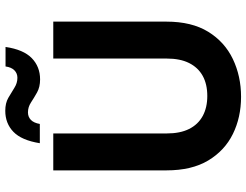

<svg xmlns="http://www.w3.org/2000/svg" viewBox="-123 -799 934 728"><g transform="rotate(-90 344.0 -435.0)"><path d="M341 12Q263 12 200 -19Q137 -50 99.5 -112.5Q62 -175 62 -271V-700H202V-270Q202 -219 219 -185Q236 -151 268 -133.5Q300 -116 344 -116Q389 -116 420.5 -133.5Q452 -151 469 -185Q486 -219 486 -270V-700H626V-271Q626 -175 587.5 -112.5Q549 -50 484 -19Q419 12 341 12ZM407 -750Q378 -750 357.5 -761.5Q337 -773 319.5 -784.5Q302 -796 282 -796Q265 -796 253.5 -785Q242 -774 238 -751H165Q176 -820 208 -851Q240 -882 288 -882Q317 -882 337 -870.5Q357 -859 375 -847.5Q393 -836 413 -836Q430 -836 441.5 -847.5Q453 -859 456 -881H530Q520 -813 487.5 -781.5Q455 -750 407 -750Z"/></g></svg>

Font: DM Sans 24pt ExtraBold
Style: Regular
Weight: 800
Designer: Colophon Foundry, Jonny Pinhorn
Foundry: Colophon Foundry
Version: Version 4.004;gftools[0.9.30]